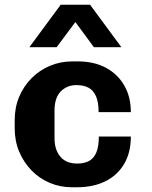

<svg xmlns="http://www.w3.org/2000/svg" viewBox="-20 -780 640 810"><path d="M283 10Q234 10 190 -8.5Q146 -27 113 -61Q80 -95 61 -140Q42 -185 42 -239V-273Q42 -327 61 -372Q80 -417 113.5 -450.5Q147 -484 191 -502.5Q235 -521 285 -521H308Q377 -521 427 -494Q477 -467 504.5 -419Q532 -371 532 -307H396Q396 -349 385 -374Q374 -399 353.5 -410Q333 -421 302 -421Q263 -421 236.5 -394.5Q210 -368 210 -313V-198Q210 -148 234.5 -119Q259 -90 306 -90Q336 -90 356 -101Q376 -112 386.5 -137Q397 -162 397 -204H532Q532 -136 503.5 -88Q475 -40 424 -15Q373 10 305 10ZM104 -581 236 -760H360L492 -581H376L298 -687L219 -581Z"/></svg>

Font: Chivo Mono Medium
Style: Bold
Weight: 700
Monospace: yes
Version: Version 1.008